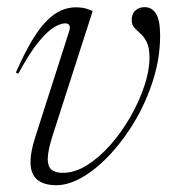

<svg xmlns="http://www.w3.org/2000/svg" viewBox="-20 -522 499 551"><path d="M439.5 -419.5Q439.5 -357.5 420.5 -295.8Q401.5 -234 369.8 -179.2Q338 -124.5 298.8 -81.8Q259.5 -39 218.8 -14.8Q178 9.5 141.5 9.5Q106 9.5 86.8 -6.5Q67.5 -22.5 67.5 -57.5Q67.5 -86 81.5 -129.5L179 -434Q182 -445 178.8 -450Q175.5 -455 166.5 -455Q154.5 -455 135.5 -444Q116.5 -433 90.8 -401.8Q65 -370.5 32.5 -310.5L25.5 -313.5Q50 -369.5 72 -406Q94 -442.5 115 -463.2Q136 -484 156.5 -492.5Q177 -501 197.5 -501Q207.5 -501 215.8 -499.8Q224 -498.5 231.5 -496Q239 -493.5 246 -490.5L131 -133Q124 -111 120.5 -94.2Q117 -77.5 117 -65.5Q117 -44 128 -35Q139 -26 160 -26Q195 -26 230.2 -48.2Q265.5 -70.5 297.8 -107.2Q330 -144 355 -188Q380 -232 394.5 -276Q409 -320 409 -356.5Q409 -385.5 401.2 -401Q393.5 -416.5 383.5 -425.2Q373.5 -434 365.8 -442.2Q358 -450.5 358 -465Q358 -482 368.5 -491.8Q379 -501.5 395 -501.5Q416 -501.5 427.8 -482.8Q439.5 -464 439.5 -419.5Z"/></svg>

Font: Newsreader 60pt Light
Style: Italic
Weight: 300
Italic angle: -17°
Designer: Hugues Gentile
Foundry: Production Type
Version: Version 1.003